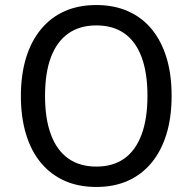

<svg xmlns="http://www.w3.org/2000/svg" viewBox="-20 -734 765 763"><path d="M363 9Q292 9 237 -15.5Q182 -40 143 -86.5Q104 -133 83.5 -200.5Q63 -268 63 -352Q63 -437 83.5 -504Q104 -571 143 -618Q182 -665 237 -689.5Q292 -714 363 -714Q433 -714 488.5 -689.5Q544 -665 582.5 -618.5Q621 -572 641.5 -505.5Q662 -439 662 -353Q662 -268 641.5 -201Q621 -134 582 -87Q543 -40 488 -15.5Q433 9 363 9ZM363 -72Q429 -72 474 -104Q519 -136 542.5 -199Q566 -262 566 -353Q566 -445 542.5 -507.5Q519 -570 474 -601.5Q429 -633 363 -633Q297 -633 251.5 -601Q206 -569 182.5 -507Q159 -445 159 -352Q159 -262 182.5 -199Q206 -136 251.5 -104Q297 -72 363 -72Z"/></svg>

Font: Nunito Sans 10pt SemiCondensed Medium
Style: Regular
Weight: 500
Width: 4
Designer: Vernon Adams
Foundry: Vernon Adams
Version: Version 3.101;gftools[0.9.27]